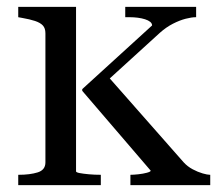

<svg xmlns="http://www.w3.org/2000/svg" viewBox="-20 -538 637 558"><path d="M591 0H359V-30Q368 -30 382 -31.5Q396 -33 407 -36Q418 -39 418 -42L219 -274V-279L422 -464Q422 -470 416.5 -474.5Q411 -479 401.5 -482Q392 -485 380.5 -486.5Q369 -488 357 -488H344V-518H550V-488H549Q537 -488 519.5 -483.5Q502 -479 482.5 -469Q463 -459 445 -443L277 -290L285 -326L514 -66Q525 -54 540 -46Q555 -38 569 -34Q583 -30 590 -30H591ZM201 -518V-40Q201 -37 211.5 -35Q222 -33 238.5 -31.5Q255 -30 273 -30V0H33V-30H34Q67 -30 89.5 -37Q112 -44 112 -66V-441Q112 -456 104.5 -464Q97 -472 82 -477Q67 -482 44 -486L33 -488V-518Z"/></svg>

Font: Roboto Serif 144pt
Style: Regular
Weight: 400
Version: Version 1.008